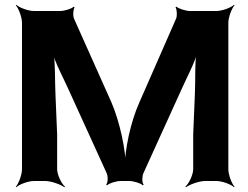

<svg xmlns="http://www.w3.org/2000/svg" viewBox="-20 -757 1038 803"><path d="M232 -711H122C98 -711 61 -725 48 -737L46 -735C58 -722 72 -685 72 -661V-50C72 -26 58 11 46 24L48 26C61 14 98 0 122 0H169C193 0 233 14 249 26L252 24C237 11 219 -26 219 -50V-194L212 -362C209 -421 212 -499 203 -543L199 -542C208 -498 247 -428 272 -371L426 -33C432 -20 432 7 424 15L428 18C436 9 468 0 484 0H521C537 0 569 9 577 18L581 15C573 7 574 -20 580 -33L734 -372C759 -429 798 -500 807 -545H803C794 -501 798 -422 795 -362L788 -194V-50C788 -26 770 11 755 24L758 26C774 14 814 0 838 0H885C909 0 946 14 959 26L961 24C949 11 935 -26 935 -50V-661C935 -685 949 -722 961 -735L959 -737C946 -725 909 -711 885 -711H774C758 -711 726 -721 718 -729L714 -727C720 -718 722 -690 716 -678L563 -329C525 -245 502 -128 502 -61H506C506 -128 482 -245 446 -329L290 -678C284 -691 286 -718 292 -726L288 -729C280 -720 248 -711 232 -711Z"/></svg>

Font: Asimov
Style: EdgeWide
Weight: 500
Designer: Google
Version: Version 2.000980: 2014